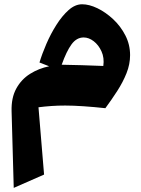

<svg xmlns="http://www.w3.org/2000/svg" viewBox="-20 -520 677 921"><path d="M215.8 -202.1 169.4 -220.2Q181.6 -261.2 202.4 -309.3Q223.1 -357.4 250.5 -400.6Q277.8 -443.8 309.1 -471.7Q340.3 -499.5 374 -499.5Q407.7 -499.5 447.3 -480.5Q486.8 -461.4 522.7 -428Q558.6 -394.5 581.3 -350.3Q604 -306.2 604 -255.4Q604 -211.9 586.9 -168.9Q569.8 -126 542.7 -84Q515.6 -42 485.4 -1Q432.1 -6.8 381.3 -10.3Q330.6 -13.7 293 -13.7Q257.8 -13.7 226.3 -11.5Q194.8 -9.3 164.6 -5.4L191.4 317.4L45.9 381.3L35.6 13.7Q33.7 -50.8 58.1 -95.2Q82.5 -139.6 124.3 -165.8Q166 -191.9 215.8 -202.1ZM275.9 -209.5Q318.4 -209 371.8 -207.3Q425.3 -205.6 475.6 -203.6Q481 -242.7 466.8 -273.7Q452.6 -304.7 429.2 -322.5Q405.8 -340.3 381.3 -340.3Q347.2 -340.3 323 -307.1Q298.8 -273.9 275.9 -209.5Z"/></svg>

Font: Pinar-DS3-FD ExtraBold
Style: Regular
Weight: 800
Designer: Amin Abedi
Version: Version 3.000